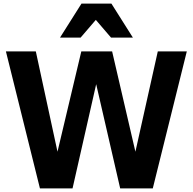

<svg xmlns="http://www.w3.org/2000/svg" viewBox="-20 -1052 1076 1072"><path d="M13 -765H180L301 -205L434 -765H606L736 -205L861 -765H1023L833 0H651L517 -582L385 0H203ZM722 -842H600L515 -941L430 -842H315L435 -1032H602Z"/></svg>

Font: Application
Style: Bold
Weight: 700
Designer: Wei Huang
Foundry: Wei Huang
Version: Version 0.012